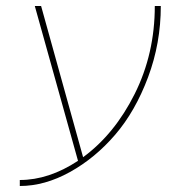

<svg xmlns="http://www.w3.org/2000/svg" viewBox="-20 -540 607 640"><path d="M516 -520Q516 -396 473.5 -282.5Q431 -169 364 -91Q297 -13 213 33.5Q129 80 46 80V60Q143 60 240 -4L96 -520H117L257 -16Q362 -93 429 -227Q496 -361 496 -520Z"/></svg>

Font: M PLUS 1p Thin
Style: Regular
Weight: 250
Version: Version 1.062